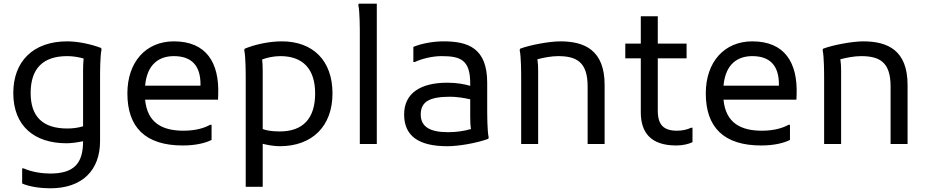

<svg xmlns="http://www.w3.org/2000/svg" viewBox="-20 -780 5028 1040"><path d="M528 -520C476 -540 404 -556 344 -556C160 -556 52 -448 52 -276C52 -96 168 -4 340 -4C367 -4 395 -8 430 -15C430 104 382 160 252 160C209 160 152 152 108 132H100V214C140 232 204 240 252 240C424 240 522 144 522 -16V-348C522 -388 522 -476 530 -512ZM146 -276C146 -408 212 -476 344 -476C378 -476 408 -470 433 -463C431 -444 430 -423 430 -400V-96C400 -87 374 -84 344 -84C212 -84 146 -148 146 -276Z M922 -556C770 -556 670 -444 670 -274C670 -92 766 8 970 8C1042 8 1094 -6 1126 -22V-104H1118C1090 -88 1042 -72 974 -72C861 -72 778 -113 766 -240H1161L1162 -268C1168 -440 1098 -556 922 -556ZM1066 -316H766C777 -436 845 -476 922 -476C1018 -476 1066 -424 1066 -324Z M1507 -556C1439 -556 1363 -540 1305 -516L1303 -508C1311 -472 1311 -384 1311 -348V232H1403V-1C1428 5 1463 12 1495 12C1671 12 1781 -96 1781 -274C1781 -452 1675 -556 1507 -556ZM1495 -68C1450 -68 1421 -74 1403 -81V-396C1403 -418 1402 -440 1400 -458C1427 -468 1463 -476 1499 -476C1619 -476 1687 -408 1687 -274C1687 -140 1623 -68 1495 -68Z M1929 -588V0H2021V-760H1923L1921 -752C1929 -716 1929 -628 1929 -588Z M2619 -200V-332C2619 -520 2515 -556 2383 -556C2331 -556 2267 -546 2219 -526V-444H2227C2259 -460 2319 -476 2371 -476C2475 -476 2527 -456 2527 -328V-315C2496 -324 2456 -332 2403 -332C2259 -332 2169 -276 2169 -160C2169 -44 2247 12 2403 12C2463 12 2559 -4 2625 -28L2627 -36C2619 -72 2619 -160 2619 -200ZM2259 -160C2259 -232 2311 -256 2419 -256C2452 -256 2493 -250 2527 -242V-148C2527 -123 2528 -100 2531 -81C2493 -70 2451 -64 2407 -64C2311 -64 2259 -92 2259 -160Z M3015 -556C2955 -556 2849 -536 2797 -516L2795 -508C2803 -472 2803 -384 2803 -344V0H2895V-396C2895 -418 2894 -440 2891 -459C2925 -468 2967 -476 3003 -476C3103 -476 3163 -444 3163 -312V0H3255V-320C3255 -508 3147 -556 3015 -556Z M3723 -88C3703 -78 3675 -72 3647 -72C3575 -72 3543 -104 3543 -180V-464H3699V-544H3543V-692H3451V-544H3367V-464H3451V-172C3451 -64 3503 8 3643 8C3679 8 3711 0 3731 -10V-88Z M4055 -556C3903 -556 3803 -444 3803 -274C3803 -92 3899 8 4103 8C4175 8 4227 -6 4259 -22V-104H4251C4223 -88 4175 -72 4107 -72C3994 -72 3911 -113 3899 -240H4294L4295 -268C4301 -440 4231 -556 4055 -556ZM4199 -316H3899C3910 -436 3978 -476 4055 -476C4151 -476 4199 -424 4199 -324Z M4656 -556C4596 -556 4490 -536 4438 -516L4436 -508C4444 -472 4444 -384 4444 -344V0H4536V-396C4536 -418 4535 -440 4532 -459C4566 -468 4608 -476 4644 -476C4744 -476 4804 -444 4804 -312V0H4896V-320C4896 -508 4788 -556 4656 -556Z"/></svg>

Font: Kufam Arabic Latin Roman Normal
Style: Regular
Weight: 400
Designer: Wael Morcos & Artur Schmal
Version: Version 1.200;PS 001.200;hotconv 1.0.88;makeotf.lib2.5.64775